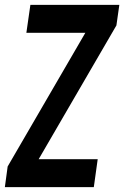

<svg xmlns="http://www.w3.org/2000/svg" viewBox="-25 -770 511 790"><path d="M-5 0 6.5 -85 354 -683 378 -635H83.5L100 -750H466L454 -665.5L106.5 -67.5L82.5 -115H377L361 0Z"/></svg>

Font: Mohave Light SemiBold
Style: Italic
Weight: 600
Italic angle: -8°
Version: Version 2.003